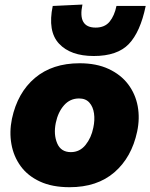

<svg xmlns="http://www.w3.org/2000/svg" viewBox="-20 -786 643 821"><path d="M277.5 14.5Q203 14.5 150.8 -9.8Q98.5 -34 68.2 -75.8Q38 -117.5 28.8 -169.8Q19.5 -222 31 -278Q55 -390 129.5 -452.8Q204 -515.5 320.5 -515.5Q392.5 -515.5 444.5 -491.2Q496.5 -467 527.8 -425.8Q559 -384.5 568.8 -332.2Q578.5 -280 566.5 -223.5Q543 -113 469.2 -49.2Q395.5 14.5 277.5 14.5ZM283 -135.5Q321 -135.5 345.8 -166.2Q370.5 -197 379 -240Q386 -272.5 382 -301Q378 -329.5 362.2 -347.2Q346.5 -365 318 -365Q279.5 -365 253.8 -335.8Q228 -306.5 218.5 -260.5Q208.5 -211 224.5 -173.2Q240.5 -135.5 283 -135.5ZM381 -546.5Q281.5 -546.5 232.2 -599.5Q183 -652.5 205.5 -760.5L332.5 -766.5Q311.5 -668 389 -668Q428 -668 448.8 -693.5Q469.5 -719 478 -760.5H603Q580 -649 530.8 -597.8Q481.5 -546.5 381 -546.5Z"/></svg>

Font: Commissioner ExtraBold
Style: Italic
Weight: 800
Italic angle: -12°
Designer: Kostas Bartsokas
Foundry: Kostas Bartsokas
Version: Version 1.000; ttfautohint (v1.8.3)